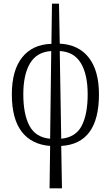

<svg xmlns="http://www.w3.org/2000/svg" viewBox="-20 -780 600 1038"><path d="M248 238 251 9Q150 1 97 -68.5Q44 -138 44 -270Q44 -400 100 -470Q156 -540 258 -543L261 -760H299L303 -544Q405 -539 460 -468.5Q515 -398 515 -270Q515 -3 311 9L315 238ZM454 -270Q454 -378 417 -439Q380 -500 303 -504L311 -30Q390 -38 422 -100.5Q454 -163 454 -270ZM106 -270Q106 -162 139.5 -99.5Q173 -37 251 -30L257 -504Q179 -499 142.5 -438Q106 -377 106 -270Z"/></svg>

Font: Noto Serif Condensed Light
Style: Regular
Weight: 300
Width: 3
Designer: Monotype Design Team
Foundry: Monotype Imaging Inc.
Version: Version 2.013